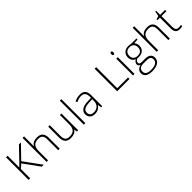

<svg xmlns="http://www.w3.org/2000/svg" viewBox="323 -2245 4005 4005"><g transform="rotate(-45 2326.0 -242.0)"><path d="M140.5 0H94V-665.3H140.5V-319.5L214.4 -393.3L475.2 -665.3H534.4L261.4 -384.2L541.5 0H484.3L229.5 -351.4L140.5 -273Z M1013.7 0H969.2V-320.5Q969.2 -394.8 938.1 -429Q907 -463.1 840.2 -463.1Q751.3 -463.1 710.3 -418.1Q669.4 -373.1 669.4 -273V0H624.4V-707.8H669.4V-482.8L666.8 -419.6H670.4Q697.7 -463.6 739.9 -483.8Q782.1 -504 845.3 -504Q1013.7 -504 1013.7 -323.6Z M1168.4 -494.4H1212.8V-174.4Q1212.8 -100.1 1243.9 -66Q1275 -31.9 1341.8 -31.9Q1430.2 -31.9 1471.7 -76.8Q1513.1 -121.8 1513.1 -221.4V-494.4H1557.6V0H1519.7L1511.6 -68.3H1508.6Q1461.1 9.1 1337.2 9.1Q1168.4 9.1 1168.4 -171.4Z M1768.5 -707.8V0H1723.5V-707.8Z M2267.4 0H2234.6L2223 -78.4H2219.4Q2182 -30.3 2143.1 -10.6Q2104.1 9.1 2049.5 9.1Q1977.2 9.1 1936.6 -28.3Q1895.9 -65.7 1895.9 -131.4Q1895.9 -204.2 1956.5 -244.2Q2017.2 -284.1 2130.9 -286.1L2225 -288.7V-321.5Q2225 -393.3 2195.7 -428.7Q2166.3 -464.1 2100.6 -464.1Q2034.9 -464.1 1961.6 -425.7L1944.4 -465.1Q2026.3 -503 2106.9 -503Q2187.6 -503 2227.5 -460.6Q2267.4 -418.1 2267.4 -329.1ZM1943.9 -129.4Q1943.9 -83.4 1972.4 -57.6Q2001 -31.9 2052.6 -31.9Q2130.9 -31.9 2176.9 -77.1Q2223 -122.3 2223 -202.7V-251.8L2136.5 -247.7Q2032.4 -243.2 1988.1 -215.6Q1943.9 -188.1 1943.9 -129.4Z M3071.3 0H2707.8V-665.3H2754.3V-43.5H3071.3Z M3219.9 -494.4V0H3174.9V-494.4ZM3197.2 -588Q3168.4 -588 3168.4 -631.7Q3168.4 -675.4 3197.2 -675.4Q3211.3 -675.4 3219.2 -664.1Q3227 -652.7 3227 -632.2Q3227 -611.7 3219.2 -599.8Q3211.3 -588 3197.2 -588Z M3507.1 -23.3Q3371.1 -23.3 3371.1 83.9Q3371.1 185.5 3522.8 185.5Q3717.4 185.5 3717.4 61.7Q3717.4 16.7 3686.8 -3.3Q3656.2 -23.3 3588 -23.3ZM3771.5 -494.4V-463.1L3668.9 -457Q3709.8 -406.5 3709.8 -344.8Q3709.8 -273.5 3662.3 -229Q3614.8 -184.5 3534.9 -184.5Q3501 -184.5 3487.4 -187.6Q3432.3 -158.7 3432.3 -113.8Q3432.3 -89.5 3450.5 -78.9Q3468.7 -68.3 3510.6 -68.3H3597.1Q3678 -68.3 3720.7 -35.4Q3763.4 -2.5 3763.4 60.7Q3763.4 139 3699.9 181.5Q3636.5 224 3518.7 224Q3426.2 224 3374.6 188.1Q3323.1 152.2 3323.1 88Q3323.1 37.4 3354.4 3.5Q3385.7 -30.3 3440.8 -43Q3418.1 -52.1 3404.7 -70Q3391.3 -88 3391.3 -110.2Q3391.3 -159.8 3455 -197.7Q3411.5 -215.4 3387.5 -253.3Q3363.5 -291.2 3363.5 -340.2Q3363.5 -414.6 3410.8 -459.3Q3458 -504 3537.4 -504Q3587.5 -504 3613.2 -494.4ZM3664.3 -343.8Q3664.3 -405 3630.9 -436.8Q3597.6 -468.7 3537.2 -468.7Q3476.7 -468.7 3442.9 -434.8Q3409 -400.9 3409 -342.3Q3409 -283.6 3443.4 -251.8Q3477.8 -219.9 3538.2 -219.9Q3598.6 -219.9 3631.4 -251.3Q3664.3 -282.6 3664.3 -343.8Z M4262.4 0H4217.9V-320.5Q4217.9 -394.8 4186.8 -429Q4155.7 -463.1 4089 -463.1Q4000 -463.1 3959 -418.1Q3918.1 -373.1 3918.1 -273V0H3873.1V-707.8H3918.1V-482.8L3915.6 -419.6H3919.1Q3946.4 -463.6 3988.6 -483.8Q4030.8 -504 4094 -504Q4262.4 -504 4262.4 -323.6Z M4470.2 -142.6Q4470.2 -85.4 4490.1 -58.1Q4510.1 -30.8 4553.1 -30.8Q4596.1 -30.8 4627.9 -38.4V-2Q4596.1 9.1 4552.1 9.1Q4486.9 9.1 4455.5 -26.3Q4424.2 -61.7 4424.2 -136V-455.5H4350.9V-481.8L4424.2 -502.5L4446.9 -614.3H4470.2V-494.4H4615.3V-455.5H4470.2Z"/></g></svg>

Font: Khula Light
Style: Regular
Weight: 300
Designer: Erin McLaughlin, Steve Matteson
Version: Version 1.002;PS 1.0;hotconv 1.0.72;makeotf.lib2.5.5900; ttf